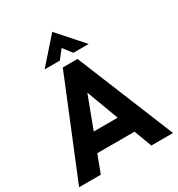

<svg xmlns="http://www.w3.org/2000/svg" viewBox="-212 -1059 1110 1196"><g transform="rotate(-30 343.0 -461.0)"><path d="M290 -697H396L680.5 0H524.5L477 -127H209L161 0H5ZM429.5 -255 344 -484.5 257.5 -255ZM344 -922 502.5 -743H393L344 -805.5L295.5 -743H186Z"/></g></svg>

Font: HK Grotesk ExtraBold
Style: Regular
Weight: 800
Designer: Alfredo Marco Pradil
Foundry: Hanken Design Co.
Version: Version 3.001